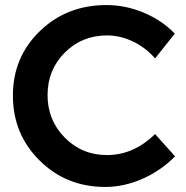

<svg xmlns="http://www.w3.org/2000/svg" viewBox="-20 -729 736 759"><path d="M593 -498Q556 -541 505.5 -565Q455 -589 403 -589Q304 -589 236 -521Q168 -453 168 -353Q168 -254 236 -185Q304 -116 403 -116Q508 -116 593 -199L672 -111Q617 -55 544 -22.5Q471 10 396 10Q242 10 136.5 -94.5Q31 -199 31 -351Q31 -503 137.5 -606Q244 -709 401 -709Q476 -709 548 -679Q620 -649 671 -596Z"/></svg>

Font: Montserrat arm Medium
Style: Regular
Weight: 500
Designer: Julieta Ulanovsky
Foundry: Julieta Ulanovsky
Version: Version 6.000;PS 006.000;hotconv 1.0.88;makeotf.lib2.5.64775